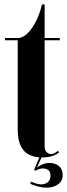

<svg xmlns="http://www.w3.org/2000/svg" viewBox="-20 -693 300 856"><path d="M189 143.5Q165.5 143.5 143.8 136.8Q122 130 114.5 126L119 117Q124 119.5 137.8 124.2Q151.5 129 164.5 129Q181 129 193 119.2Q205 109.5 205 90Q205 70.5 194 64.2Q183 58 171.5 58Q155.5 58 139.5 67.5L131.5 65.5L155.5 8.5Q131.5 7.5 109.2 -3.5Q87 -14.5 73 -41.2Q59 -68 59 -116.5V-513.5H2.5V-523.5H59Q81 -523.5 102.2 -544Q123.5 -564.5 140.8 -598.8Q158 -633 167 -673H179V-523.5H246.5V-513.5H179V-40.5Q179 -21.5 189 -13.8Q199 -6 207 -6Q216 -6 225.2 -11.5Q234.5 -17 238 -20.5L243.5 -14Q218 9 165 9L145 54.5Q152.5 47 168.2 40.2Q184 33.5 200.5 33.5Q225.5 33.5 242.5 47.2Q259.5 61 259.5 88Q259.5 113.5 239.2 128.5Q219 143.5 189 143.5Z"/></svg>

Font: Imbue 100pt
Style: Bold
Weight: 700
Designer: Tyler Finck
Foundry: Etcetera Type Company
Version: Version 1.102; ttfautohint (v1.8.3)